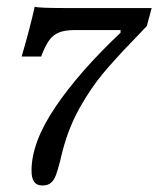

<svg xmlns="http://www.w3.org/2000/svg" viewBox="-20 -439 477 578"><path d="M74.9 74.6Q74.9 -10.8 147.1 -117.4Q219.3 -223.9 342.9 -340.5V-348.5H205.2Q176.1 -348.5 158 -341.4Q139.9 -334.3 127.8 -317.4Q115.8 -300.4 103.9 -268.9H45.2Q70.8 -356.6 84.5 -418.8Q96.1 -414.8 172.1 -414.8H436.6L421.9 -360.5Q403 -340.6 383.1 -319.8Q326.5 -261.5 290.1 -217.8Q253.7 -174.2 220.5 -115.4Q187.3 -56.7 168.6 14.5Q163.8 32.3 161.1 45.5Q153.6 74.3 148.3 88.4Q143 102.6 133.7 111Q124.3 119.4 107.9 119.4Q90.8 119.4 82.9 108.5Q74.9 97.7 74.9 74.6Z"/></svg>

Font: Playfair Micro SmCond SmLight
Style: Italic
Weight: 360
Width: 4
Italic angle: -15.6°
Designer: Claus Eggers Sørensen
Foundry: Claus Eggers Sørensen
Version: Version 2.203;Glyphs 3.3 (3326)